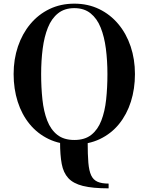

<svg xmlns="http://www.w3.org/2000/svg" viewBox="-20 -780 812 1050"><path d="M574 250Q486.5 250 433.5 236.8Q380.5 223.5 353.5 194Q326.5 164.5 317.5 116.2Q308.5 68 308.5 -2.5Q346.5 2 384 2Q421.5 2 459.5 -2.5Q459.5 65.5 463.2 109.8Q467 154 478.5 178.8Q490 203.5 513 213.8Q536 224 574 224ZM386.5 10Q308 10 246.5 -19.5Q185 -49 142 -101.5Q99 -154 76.8 -224Q54.5 -294 54.5 -375Q54.5 -456 78.2 -526Q102 -596 145.8 -648.5Q189.5 -701 250.5 -730.5Q311.5 -760 386.5 -760Q461 -760 522 -730.5Q583 -701 627 -648.5Q671 -596 694.5 -526Q718 -456 718 -375Q718 -294 695.8 -224Q673.5 -154 630.8 -101.5Q588 -49 526.2 -19.5Q464.5 10 386.5 10ZM386.5 -14.5Q444 -14.5 479.5 -42.8Q515 -71 534.2 -120.8Q553.5 -170.5 560.5 -236Q567.5 -301.5 567.5 -375Q567.5 -448.5 559 -514Q550.5 -579.5 530.5 -629.2Q510.5 -679 475.2 -707.2Q440 -735.5 386.5 -735.5Q333 -735.5 297.5 -707.2Q262 -679 242 -629.2Q222 -579.5 213.5 -514Q205 -448.5 205 -375Q205 -301.5 212 -236Q219 -170.5 238.2 -120.8Q257.5 -71 293.2 -42.8Q329 -14.5 386.5 -14.5Z"/></svg>

Font: Bodoni Moda SC 9pt SemiBold
Style: Regular
Weight: 600
Designer: Owen Earl
Foundry: indestructible type
Version: Version 2.005